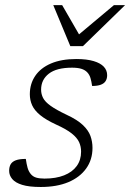

<svg xmlns="http://www.w3.org/2000/svg" viewBox="-20 -736 519 766"><path d="M83 -102Q86 -81 90 -66.8Q94 -52.5 102.5 -42Q111 -31.5 124.2 -27.5Q137.5 -23.5 157.5 -23.5Q203 -23.5 235.8 -36.5Q268.5 -49.5 286 -73.5Q303.5 -97.5 303.5 -131Q303.5 -151.5 295.5 -169Q287.5 -186.5 266.2 -203.5Q245 -220.5 204 -239Q163 -258 140.2 -276.8Q117.5 -295.5 108.2 -316Q99 -336.5 99 -360Q99 -401.5 120.5 -433.2Q142 -465 183.5 -482.8Q225 -500.5 284.5 -500.5Q326.5 -500.5 353.8 -492.2Q381 -484 394.2 -469.8Q407.5 -455.5 407.5 -436Q407.5 -422.5 401.5 -412.8Q395.5 -403 382.2 -398Q369 -393 347.5 -393Q345 -411 341 -424.5Q337 -438 328 -447.5Q319 -457 304.5 -461.5Q290 -466 267.5 -466Q205.5 -466 174.8 -442Q144 -418 144 -378.5Q144 -360.5 152 -345Q160 -329.5 182 -313.8Q204 -298 246 -278Q288 -258.5 310.2 -237.5Q332.5 -216.5 340.8 -193.8Q349 -171 349 -146Q349 -99 323.8 -63.8Q298.5 -28.5 252.5 -9.2Q206.5 10 142.5 10Q96 10 68.5 1.5Q41 -7 28.8 -21.8Q16.5 -36.5 16.5 -54.5Q16.5 -70 22.5 -80.5Q28.5 -91 43 -96.5Q57.5 -102 83 -102ZM479 -715.5 311 -552H260.5L192.5 -715.5H228L301 -589H283.5L434.5 -715.5Z"/></svg>

Font: Newsreader 9pt Light
Style: Italic
Weight: 300
Italic angle: -17°
Designer: Hugues Gentile
Foundry: Production Type
Version: Version 1.003